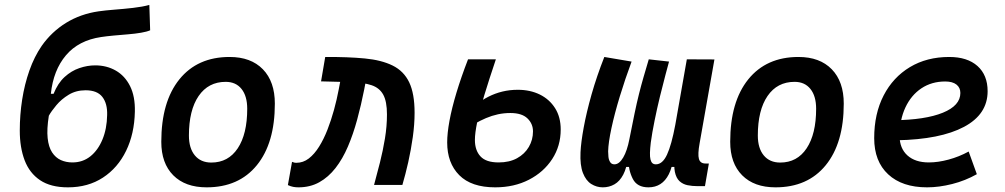

<svg xmlns="http://www.w3.org/2000/svg" viewBox="-20 -762 4142 791"><path d="M259.8 9.8Q189 9.8 145.3 -19.5Q101.6 -48.8 81.5 -101.6Q61.5 -154.3 61.5 -224.1Q61.5 -288.6 71.3 -351.6Q81.1 -414.6 101.1 -471.4Q121.1 -528.3 151.9 -573.2Q192.9 -631.3 252.4 -668Q312 -704.6 386.2 -715.3Q413.1 -719.2 451.2 -722.2Q489.3 -725.1 528.1 -729.5Q566.9 -733.9 595.2 -741.7L598.6 -637.2Q585.4 -631.3 561.3 -627.2Q537.1 -623 507.3 -620.6Q477.5 -618.2 448.2 -615.5Q418.9 -612.8 396.5 -609.4Q303.7 -595.7 251.7 -534.2Q199.7 -472.7 189.5 -375.5H200.7Q218.3 -419.4 246.1 -444.8Q273.9 -470.2 306.9 -481.4Q339.8 -492.7 372.1 -492.7Q419.4 -492.7 457 -471.2Q494.6 -449.7 515.9 -407.2Q537.1 -364.7 535.6 -301.8Q533.7 -210.9 499.5 -140.6Q465.3 -70.3 404.1 -30.3Q342.8 9.8 259.8 9.8ZM278.3 -92.8Q320.8 -92.8 352.3 -117.9Q383.8 -143.1 402.1 -187.3Q420.4 -231.4 421.4 -288.1Q422.9 -335.4 401.6 -362.8Q380.4 -390.1 332.5 -390.1Q293.5 -390.1 263.2 -371.8Q232.9 -353.5 212.2 -328.6Q191.4 -303.7 181.2 -285.2Q172.4 -230 176.3 -193.1Q180.2 -156.2 194.6 -134.3Q209 -112.3 230.7 -102.5Q252.4 -92.8 278.3 -92.8Z M831.1 9.8Q743.2 9.8 693.8 -39.8Q644.5 -89.4 644.5 -177.7Q644.5 -342.8 719 -435.1Q793.5 -527.3 925.8 -527.3Q1013.7 -527.3 1063 -476.6Q1112.3 -425.8 1112.3 -335Q1112.3 -172.4 1038.1 -81.3Q963.9 9.8 831.1 9.8ZM850.6 -92.3Q920.4 -92.3 959.5 -151.1Q998.5 -210 998.5 -314Q998.5 -366.2 975.1 -395.5Q951.7 -424.8 909.7 -424.8Q838.4 -424.8 798.3 -366.5Q758.3 -308.1 758.3 -203.6Q758.3 -151.4 782.7 -121.8Q807.1 -92.3 850.6 -92.3Z M1521 0Q1533.2 -44.4 1545.4 -92.8Q1557.6 -141.1 1565.9 -191.4Q1574.2 -241.7 1574.2 -290.5Q1574.2 -344.2 1558.8 -372.1Q1543.5 -399.9 1511 -410.9Q1478.5 -421.9 1427 -423.6Q1375.5 -425.3 1302.7 -426.8L1319.8 -527.3Q1413.6 -527.8 1482.7 -521.2Q1551.8 -514.6 1597.7 -491.9Q1643.6 -469.2 1665.8 -422.9Q1688 -376.5 1688 -297.4Q1688 -250 1680.7 -197.5Q1673.3 -145 1661.9 -94Q1650.4 -43 1637.7 0ZM1209.5 9.8Q1197.8 9.8 1187.7 7.8Q1177.7 5.9 1166 0.5L1183.1 -95.2Q1189.9 -93.3 1192.1 -92.3Q1194.3 -91.3 1201.2 -91.3Q1229 -91.3 1252.2 -109.1Q1275.4 -127 1294.7 -158Q1314 -189 1329.1 -227.8Q1344.2 -266.6 1356 -309.3Q1367.7 -352.1 1375.5 -393.6L1383.3 -434.6L1488.8 -437.5L1480.5 -393.6Q1467.8 -329.1 1451.4 -269Q1435.1 -209 1413.3 -158.2Q1391.6 -107.4 1362.3 -69.8Q1333 -32.2 1295.4 -11.2Q1257.8 9.8 1209.5 9.8Z M2020 9.8Q1921.9 9.8 1872.1 -40.3Q1822.3 -90.3 1822.3 -175.3Q1822.3 -212.9 1831.8 -264.6Q1841.3 -316.4 1860.6 -380.4Q1879.9 -444.3 1908.2 -517.6H2022.9Q1994.6 -433.6 1975.1 -369.4Q1955.6 -305.2 1946 -259.3Q1936.5 -213.4 1936.5 -185.5Q1936.5 -142.6 1959.5 -117.7Q1982.4 -92.8 2034.2 -92.8Q2078.6 -92.8 2110.1 -110.1Q2141.6 -127.4 2158.7 -156.7Q2175.8 -186 2175.8 -220.7Q2175.8 -252.4 2152.8 -274.4Q2129.9 -296.4 2082.5 -296.4Q2056.2 -296.4 2031.2 -291Q2006.3 -285.6 1982.2 -275.4Q1958 -265.1 1933.6 -251L1942.4 -331.5Q1965.8 -350.1 1992.7 -363.8Q2019.5 -377.4 2049.8 -384.8Q2080.1 -392.1 2113.3 -392.1Q2164.1 -392.1 2203.9 -372.6Q2243.7 -353 2266.8 -316.4Q2290 -279.8 2290 -228.5Q2290 -160.6 2254.9 -106.7Q2219.7 -52.7 2158.9 -21.5Q2098.1 9.8 2020 9.8Z M2463.4 9.8Q2438 9.8 2416 -3.9Q2394 -17.6 2381.6 -49.3Q2369.1 -81.1 2371.6 -134.8Q2373.5 -175.8 2384.8 -237.1Q2396 -298.3 2417.2 -373.3Q2438.5 -448.2 2469.7 -527.3L2582 -508.3Q2555.2 -436 2533.4 -364.5Q2511.7 -293 2499 -233.9Q2486.3 -174.8 2485.4 -138.7Q2485.4 -128.9 2486.6 -116.2Q2487.8 -103.5 2493.7 -94.2Q2499.5 -85 2511.2 -85Q2521.5 -85 2530.5 -92.3Q2539.6 -99.6 2547.6 -113.3Q2555.7 -127 2562 -146Q2568.4 -165 2572.8 -188Q2585 -249.5 2594.2 -294.2Q2603.5 -338.9 2612.3 -374Q2621.1 -409.2 2630.9 -443.1Q2640.6 -477.1 2652.8 -517.6L2736.3 -508.3Q2731.9 -491.7 2721.4 -452.9Q2710.9 -414.1 2699 -365Q2687 -315.9 2676.8 -265.4Q2666.5 -214.8 2661.1 -174.8Q2658.2 -149.9 2657.7 -132.8Q2657.2 -115.7 2659.9 -105Q2662.6 -94.2 2668 -89.6Q2673.3 -85 2682.1 -85Q2709.5 -85 2728 -125Q2746.6 -165 2762.2 -248.5L2809.6 -517.6L2923.3 -517.1L2862.3 -171.9Q2854 -126.5 2859.4 -107.4Q2864.7 -88.4 2886.2 -88.4H2900.4L2884.3 4.9H2853.5Q2832 4.9 2812.7 1Q2793.5 -2.9 2779.5 -15.6Q2765.6 -28.3 2760.3 -54Q2754.9 -79.6 2762.2 -122.6L2799.8 -74.2H2705.1L2753.9 -110.8Q2749 -71.3 2735.4 -44.2Q2721.7 -17.1 2700.7 -3.7Q2679.7 9.8 2651.4 9.8Q2605 9.8 2587.2 -24.7Q2569.3 -59.1 2567.9 -106.9L2612.3 -74.2H2528.3L2567.4 -114.3Q2562 -69.8 2547.6 -42.5Q2533.2 -15.1 2511.5 -2.7Q2489.7 9.8 2463.4 9.8Z M3174.8 9.8Q3086.9 9.8 3037.6 -39.8Q2988.3 -89.4 2988.3 -177.7Q2988.3 -342.8 3062.7 -435.1Q3137.2 -527.3 3269.5 -527.3Q3357.4 -527.3 3406.7 -476.6Q3456.1 -425.8 3456.1 -335Q3456.1 -172.4 3381.8 -81.3Q3307.6 9.8 3174.8 9.8ZM3194.3 -92.3Q3264.2 -92.3 3303.2 -151.1Q3342.3 -210 3342.3 -314Q3342.3 -366.2 3318.8 -395.5Q3295.4 -424.8 3253.4 -424.8Q3182.1 -424.8 3142.1 -366.5Q3102.1 -308.1 3102.1 -203.6Q3102.1 -151.4 3126.5 -121.8Q3150.9 -92.3 3194.3 -92.3Z M3806.6 -92.8Q3844.7 -92.8 3887.9 -104.5Q3931.2 -116.2 3970.7 -137.7L4004.4 -44.4Q3957 -17.6 3902.8 -3.9Q3848.6 9.8 3799.3 9.8Q3696.8 9.8 3639.2 -43.7Q3581.5 -97.2 3581.5 -192.9Q3581.5 -293.5 3620.4 -368.7Q3659.2 -443.8 3728.8 -485.6Q3798.3 -527.3 3890.6 -527.3Q3965.3 -527.3 4007.1 -490Q4048.8 -452.6 4048.8 -386.2Q4048.8 -291 3951.4 -239.3Q3854 -187.5 3675.3 -184.1L3662.1 -266.6Q3792 -268.1 3864.3 -297.6Q3936.5 -327.1 3936.5 -378.9Q3936.5 -400.9 3920.4 -413.6Q3904.3 -426.3 3874 -426.3Q3818.4 -426.3 3776.1 -398.2Q3733.9 -370.1 3710.2 -319.6Q3686.5 -269 3686 -201.7Q3686.5 -150.4 3718.5 -121.6Q3750.5 -92.8 3806.6 -92.8Z"/></svg>

Font: Cascadia Mono Medium
Style: Italic
Weight: 500
Italic angle: -10°
Monospace: yes
Designer: Aaron Bell
Foundry: Saja Typeworks
Version: Version 2407.024